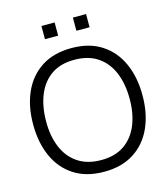

<svg xmlns="http://www.w3.org/2000/svg" viewBox="-131 -1007 985 1125"><g transform="rotate(-15 361.5 -445.0)"><path d="M417 -825.3V-905.3H497V-825.3ZM226.3 -825.3V-905.3H306.3V-825.3ZM361.7 15Q254 15 180.1 -32.7Q106.2 -80.3 68.1 -164.8Q30 -249.3 30 -360Q30 -470.7 68.1 -555.2Q106.2 -639.7 180.1 -687.3Q254 -735 361.7 -735Q469.3 -735 543.2 -687.3Q617.2 -639.7 655.2 -555.2Q693.3 -470.7 693.3 -360Q693.3 -249.3 655.2 -164.8Q617.2 -80.3 543.2 -32.7Q469.3 15 361.7 15ZM361.7 -55.7Q446.2 -55.3 502.5 -94Q558.8 -132.7 587.1 -201.3Q615.3 -270 615.3 -360Q615.3 -450 587.1 -518.5Q558.8 -587 502.5 -625.5Q446.2 -664 361.7 -664.3Q277.2 -664.7 221.2 -626.2Q165.2 -587.7 136.9 -518.8Q108.7 -450 108 -360Q107.3 -270 135.6 -201.7Q163.8 -133.3 220.5 -94.7Q277.2 -56 361.7 -55.7Z"/></g></svg>

Font: Manrope ExtraLight
Style: Regular
Weight: 200
Designer: Mikhail Sharanda
Foundry: Mikhail Sharanda
Version: Version 4.505